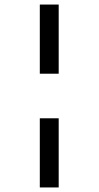

<svg xmlns="http://www.w3.org/2000/svg" viewBox="-20 -772 433 844"><path d="M238 -752V-448H155V-752ZM238 -252V52H155V-252Z"/></svg>

Font: Pathway Extreme 28pt SemiBold
Style: Regular
Weight: 600
Designer: Eduardo Rodriguez Tunni
Foundry: Eduardo Rodriguez Tunni
Version: Version 1.001;gftools[0.9.26]